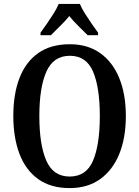

<svg xmlns="http://www.w3.org/2000/svg" viewBox="-20 -951 711 981"><path d="M336 10Q239 10 175 -36Q111 -82 79.5 -165Q48 -248 48 -359Q48 -470 79.5 -552Q111 -634 175 -679.5Q239 -725 337 -725Q428 -725 492 -679.5Q556 -634 589.5 -551.5Q623 -469 623 -358Q623 -247 589.5 -164.5Q556 -82 492 -36Q428 10 336 10ZM336 -49Q421 -49 455.5 -130.5Q490 -212 490 -358Q490 -504 455.5 -585Q421 -666 337 -666Q253 -666 217 -585Q181 -504 181 -358Q181 -212 216.5 -130.5Q252 -49 336 -49ZM187 -784Q201 -803 219 -829Q237 -855 254 -882Q271 -909 280 -931H388Q397 -909 414 -882Q431 -855 449 -829Q467 -803 481 -784V-771H428Q409 -790 381 -817.5Q353 -845 334 -869Q314 -844 287 -818Q260 -792 240 -771H187Z"/></svg>

Font: Noto Serif Hebrew Condensed SemiBold
Style: Regular
Weight: 600
Width: 3
Designer: Monotype Design Team
Foundry: Monotype Imaging Inc.
Version: Version 2.004; ttfautohint (v1.8.4.7-5d5b)